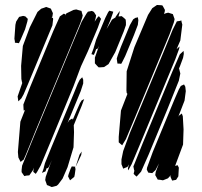

<svg xmlns="http://www.w3.org/2000/svg" viewBox="-20 -732 812 773"><path d="M663 -595 521 -253 487 -172 476 -154 472 -147 466 -152 458 -159V-165V-181L467 -287L493 -354L490 -358L489 -368L490 -445L521 -542L554 -620L576 -672L593 -699L612 -712L629 -711L634 -710L637 -705L644 -692L643 -684L640 -676L649 -679L657 -681L670 -677L676 -675L678 -669L683 -655L680 -642ZM191 -630 93 -394 75 -352 66 -336 54 -324 53 -329 51 -344 70 -399H69L68 -404L66 -414L65 -467L72 -547L100 -622L131 -684L146 -697L158 -701L166 -704L180 -699L185 -697L187 -692L193 -679L191 -666L188 -659L193 -661L194 -655ZM303 -638 125 -210 84 -109 75 -89 69 -85 63 -80 59 -88 54 -98 52 -120 62 -242 81 -290 76 -286 75 -291 74 -311 101 -381 195 -608 221 -666 237 -677 244 -674 243 -669 247 -678 276 -692 287 -694 297 -691 308 -688 310 -680 313 -670 311 -661ZM478 -605 444 -522 417 -474 399 -462 385 -461H377L371 -467L362 -477V-483V-500L375 -537L379 -547L373 -536L367 -534L363 -523L358 -511L348 -514L351 -522L357 -538L358 -542L367 -572L404 -660L415 -682L420 -689L436 -685L434 -678L424 -650L409 -615L431 -653L445 -662L446 -665L462 -688L461 -679L457 -666H460L470 -667L480 -659L486 -653L487 -642V-631ZM374 -621 334 -526 306 -465 276 -385 189 -174 144 -66 130 -41 124 -32 114 -40 115 -49 117 -57 112 -46 103 -33 98 -26 86 -25 78 -23 73 -30 67 -39V-48L69 -65L118 -186L270 -552L309 -645L328 -677L334 -685L350 -688L358 -684L367 -670L365 -659L361 -645L372 -661L378 -667L387 -656L384 -649ZM81 -614 63 -572 56 -558 51 -559 40 -560V-565L38 -576L42 -632L45 -645L57 -664L73 -668L82 -666L92 -656L90 -645ZM519 -590 484 -506 472 -482 468 -475 460 -476H453L452 -482L450 -496L454 -509L467 -544L503 -631L516 -654L525 -660L534 -662L535 -664V-662L537 -651L535 -632ZM686 -494 544 -152 510 -71 499 -51 496 -46 495 -54 499 -70 493 -60 483 -56 476 -53 473 -61 469 -71V-90L476 -124L503 -197L639 -524L675 -612L687 -636L692 -646L705 -648L710 -650L711 -644L714 -633L706 -569L691 -534L703 -545L701 -535ZM700 -407 653 -290 579 -111 548 -41 530 -21 524 -26 518 -32 521 -45 520 -47 517 -62 520 -69 554 -154 674 -444 704 -513 719 -527 720 -515 717 -499 704 -464 700 -455 701 -456 703 -448 706 -436ZM278 -200 276 -139 252 -59 232 -13 214 11 208 16 193 20 188 21 177 16 169 13 167 7 162 -7 164 -20 182 -70 189 -87 177 -61 173 -55H168L163 -42L149 -36L153 -46L156 -55L157 -60L161 -75L187 -139L278 -358L293 -395L301 -411L311 -421L315 -411V-396L305 -365L252 -237L259 -248L271 -255L273 -250L290 -290L302 -317L309 -328L319 -333L317 -328L309 -306L277 -228ZM673 -5 666 -21 668 -27 656 -14 646 -10 636 -6 625 -8 615 -9 609 -20 605 -27 607 -40 620 -74 606 -47 593 -35 577 -37 571 -49 572 -57 595 -120 683 -333 700 -372 708 -386 721 -392 726 -383 728 -365 723 -327 697 -260 700 -266 712 -275 716 -264 719 -211 717 -150 685 -64 695 -67 700 -57 698 -22 689 -8ZM284 -59 300 -109 309 -122 307 -108ZM262 -6 254 -22 256 -30 264 -52 269 -62 282 -61 284 -51 281 -29 279 -20Z"/></svg>

Font: Rubik Marker Hatch
Style: Regular
Weight: 400
Designer: Hubert and Fischer, NaN
Foundry: Hubert & Fischer, NaN
Version: Version 2.200